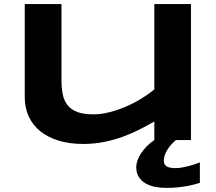

<svg xmlns="http://www.w3.org/2000/svg" viewBox="-20 -691 1067 947"><path d="M283.2 -670.9V-293Q283.2 -255.4 289.6 -224.9Q295.9 -194.3 313 -172.6Q330.1 -150.9 360.8 -138.9Q391.6 -127 440.9 -127Q478 -127 518.8 -137.2Q559.6 -147.5 599.6 -164.6Q639.6 -181.6 676 -203.9Q712.4 -226.1 741.2 -250V-670.9H921.9V0H847.2Q819.8 23.4 804 50Q788.1 76.7 788.1 101.1Q788.1 121.6 802.2 129.9Q816.4 138.2 847.2 138.2Q860.8 138.2 877.4 135.3Q894 132.3 910.2 128.2Q926.3 124 940.9 119.1Q955.6 114.3 965.8 109.9V210.9Q955.6 213.9 939.7 218.3Q923.8 222.7 902.6 226.6Q881.3 230.5 855.5 233.2Q829.6 235.8 799.8 235.8Q770.5 235.8 743.9 230.5Q717.3 225.1 696.8 212.9Q676.3 200.7 664.1 181.2Q651.9 161.6 651.9 132.8Q651.9 118.2 658 100.6Q664.1 83 675.8 65.2Q687.5 47.4 704.1 30.3Q720.7 13.2 741.2 0V-91.8Q707 -72.3 668.5 -52.5Q629.9 -32.7 586.4 -16.8Q543 -1 494.1 9Q445.3 19 391.1 19Q323.2 19 269.5 2.7Q215.8 -13.7 178.7 -43.7Q141.6 -73.7 121.8 -116.5Q102.1 -159.2 102.1 -211.9V-670.9Z"/></svg>

Font: REH Gaming
Style: Gaming
Weight: 700
Designer: Astigmatic (AOETI)
Foundry: Astigmatic (AOETI)
Version: Version 1.001 2011